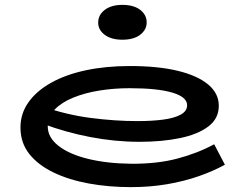

<svg xmlns="http://www.w3.org/2000/svg" viewBox="-20 -754 1010 788"><path d="M517 14Q426 14 344 -1Q262 -16 199 -46.5Q136 -77 100 -122.5Q64 -168 64 -231Q64 -288 97 -334.5Q130 -381 190 -414.5Q250 -448 332 -465.5Q414 -483 513 -483Q628 -483 709 -463.5Q790 -444 834 -407.5Q878 -371 878 -320Q878 -267 834.5 -234.5Q791 -202 717.5 -187Q644 -172 553 -172Q452 -172 350.5 -191.5Q249 -211 156 -246L155 -317Q252 -283 352 -270Q452 -257 545 -257Q603 -257 649 -263Q695 -269 721.5 -283.5Q748 -298 748 -322Q748 -356 687 -374Q626 -392 512 -392Q448 -392 388.5 -382.5Q329 -373 281 -353.5Q233 -334 204.5 -304.5Q176 -275 176 -235Q176 -190 220 -155.5Q264 -121 341.5 -102Q419 -83 517 -82Q624 -81 707.5 -103Q791 -125 859 -162L903 -78Q856 -52 796 -31Q736 -10 666 2Q596 14 517 14ZM482 -591Q437 -591 410 -611Q383 -631 383 -661Q383 -693 410 -713.5Q437 -734 482 -734Q529 -734 555.5 -713.5Q582 -693 582 -662Q582 -632 555.5 -611.5Q529 -591 482 -591Z"/></svg>

Font: BioRhyme Expanded SemiBold
Style: Regular
Weight: 600
Width: 7
Designer: Aoife Mooney
Foundry: Aoife Mooney Type
Version: Version 1.600;gftools[0.9.33]